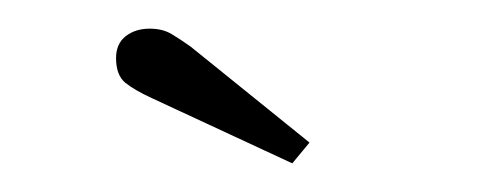

<svg xmlns="http://www.w3.org/2000/svg" viewBox="-20 -750 334 134"><path d="M184 -636 86 -681.5Q74 -687 67.5 -692.2Q61 -697.5 61 -709.5Q61 -719.5 67.8 -724.8Q74.5 -730 84.5 -730Q93.5 -730 99.8 -726.2Q106 -722.5 113 -717.5L196 -650.5Z"/></svg>

Font: Imbue 10pt ExtraLight
Style: Regular
Weight: 200
Designer: Tyler Finck
Foundry: Etcetera Type Company
Version: Version 1.102; ttfautohint (v1.8.3)